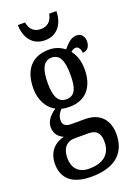

<svg xmlns="http://www.w3.org/2000/svg" viewBox="-180 -815 798 1123"><g transform="rotate(-20 219.0 -253.5)"><path d="M204 -606C284 -606 323 -669 324 -744H279C270 -696 242 -676 204 -676C165 -676 137 -696 129 -744H84C85 -669 124 -606 204 -606ZM186 237C337 237 408 166 408 52C408 -28 366 -93 265 -93H179C148 -93 128 -104 128 -135C128 -164 144 -185 157 -197C168 -193 193 -191 205 -191C313 -191 363 -265 363 -367C363 -427 346 -462 325 -489C334 -497 343 -504 357 -504C371 -504 385 -486 385 -462C418 -462 432 -488 432 -517C432 -546 416 -570 384 -570C344 -570 318 -532 301 -514C276 -533 246 -547 205 -547C96 -547 42 -477 42 -362C42 -293 75 -234 123 -210C88 -186 60 -156 60 -116C60 -72 87 -50 113 -38C58 -26 10 17 10 94C10 185 68 237 186 237ZM203 -239C153 -239 132 -281 132 -364C132 -451 153 -498 203 -498C255 -498 274 -453 274 -365C274 -280 256 -239 203 -239ZM189 188C122 188 90 146 90 88C90 13 131 -8 169 -8H255C302 -8 327 13 327 70C327 136 291 188 189 188Z"/></g></svg>

Font: Noto Serif Devanagari ExtraCondensed Medium
Style: Regular
Weight: 500
Width: 2
Designer: Universal Thirst, Indian Type Foundry and the Monotype Design Team
Foundry: Monotype Imaging Inc.
Version: Version 2.004